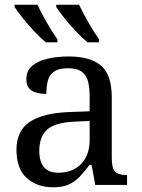

<svg xmlns="http://www.w3.org/2000/svg" viewBox="-20 -786 603 816"><path d="M205 10Q138 10 94 -29Q50 -68 50 -150Q50 -230 106.5 -268Q163 -306 278 -310L361 -313V-373Q361 -409 355 -436.5Q349 -464 329 -480Q309 -496 268 -496Q230 -496 210 -482Q190 -468 183.5 -443.5Q177 -419 177 -387Q135 -387 113.5 -401.5Q92 -416 92 -450Q92 -485 116.5 -506Q141 -527 182 -536.5Q223 -546 272 -546Q364 -546 409.5 -507Q455 -468 455 -373V-114Q455 -72 469 -57Q483 -42 517 -42H520V0H385L369 -86H361Q340 -58 320 -36.5Q300 -15 273.5 -2.5Q247 10 205 10ZM228 -52Q289 -52 325 -89.5Q361 -127 361 -191V-272L297 -269Q212 -265 179.5 -234.5Q147 -204 147 -145Q147 -52 228 -52ZM352 -606Q330 -624 303 -652.5Q276 -681 253 -710Q230 -739 219 -756V-766H316Q332 -732 356 -690Q380 -648 401 -619V-606ZM175 -606Q153 -624 126 -652.5Q99 -681 76 -710Q53 -739 42 -756V-766H139Q155 -732 179 -690Q203 -648 224 -619V-606Z"/></svg>

Font: NotoSerif-Regular
Style: Regular
Weight: 400
Designer: Monotype Design Team
Foundry: Monotype Imaging Inc.
Version: Version 2.007; ttfautohint (v1.8) -l 8 -r 50 -G 200 -x 14 -D